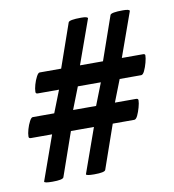

<svg xmlns="http://www.w3.org/2000/svg" viewBox="-64 -577 559 618"><g transform="rotate(-10 216.0 -268.0)"><path d="M58.6 -15.6Q32.2 -15.6 32.2 -20.5L84 -166H14.6Q7.8 -166 7.8 -171.9Q7.8 -181.6 11.7 -195.3Q15.6 -209 21.5 -220.2Q27.3 -231.4 32.2 -231.4H102.5L130.9 -303.7H61.5Q54.7 -303.7 54.7 -309.6Q54.7 -319.3 58.6 -333Q62.5 -346.7 68.4 -357.9Q74.2 -369.1 79.1 -369.1H149.4L199.2 -511.7Q202.1 -519.5 241.2 -519.5Q262.7 -519.5 262.7 -513.7L210.9 -369.1H286.1L335.9 -511.7Q338.9 -519.5 377.9 -519.5Q399.4 -519.5 399.4 -513.7L347.7 -369.1H417Q423.8 -369.1 423.8 -364.3Q423.8 -355.5 419.9 -340.8Q416 -326.2 410.6 -314.9Q405.3 -303.7 399.4 -303.7H329.1L300.8 -231.4H370.1Q377 -231.4 377 -225.6Q377 -216.8 373 -202.6Q369.1 -188.5 363.8 -177.2Q358.4 -166 352.5 -166H282.2L232.4 -23.4Q229.5 -15.6 195.3 -15.6Q168.9 -15.6 168.9 -20.5L220.7 -166H145.5L95.7 -23.4Q92.8 -15.6 58.6 -15.6ZM164.1 -231.4H239.3L267.6 -303.7H192.4Z"/></g></svg>

Font: Crimson Text
Style: Bold Italic
Weight: 700
Italic angle: -11°
Designer: Sebastian Kosch
Foundry: Sebastian Kosch
Version: Version 1.100; ttfautohint (v1.8.4)